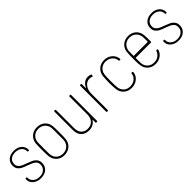

<svg xmlns="http://www.w3.org/2000/svg" viewBox="224 -1511 2522 2522"><g transform="rotate(-45 1484.5 -250.5)"><path d="M60 -120V-130Q60 -140 70 -140H79Q89 -140 89 -130V-121Q89 -80 123.5 -51Q158 -22 213 -22Q267 -22 300 -51.5Q333 -81 333 -127Q333 -160 316 -180.5Q299 -201 275 -212.5Q251 -224 204 -241Q157 -257 128.5 -271.5Q100 -286 81 -311.5Q62 -337 62 -377Q62 -435 103 -470Q144 -505 211 -505Q278 -505 319 -469.5Q360 -434 360 -378V-375Q360 -365 350 -365H342Q332 -365 332 -375V-378Q332 -421 298.5 -449.5Q265 -478 210 -478Q156 -478 124 -450.5Q92 -423 92 -378Q92 -348 107.5 -328Q123 -308 147.5 -295.5Q172 -283 213 -269Q264 -250 292.5 -236.5Q321 -223 342 -196.5Q363 -170 363 -128Q363 -69 322 -32.5Q281 4 213 4Q145 4 102.5 -31.5Q60 -67 60 -120Z M486 -130Q482 -156 482 -213V-251Q482 -336 485 -371Q493 -433 536 -471Q579 -509 644 -509Q710 -509 753.5 -470.5Q797 -432 803 -371Q807 -335 807 -251Q807 -165 803 -130Q796 -69 752.5 -30.5Q709 8 644 8Q579 8 536.5 -30Q494 -68 486 -130ZM775 -138Q776 -153 776 -189V-250V-313Q776 -349 775 -363Q770 -416 734 -448.5Q698 -481 644 -481Q590 -481 554.5 -448.5Q519 -416 514 -363Q512 -334 512 -250Q512 -167 514 -138Q519 -85 554.5 -52.5Q590 -20 644 -20Q698 -20 734 -52.5Q770 -85 775 -138Z M1243 -501H1253Q1263 -501 1263 -491V-10Q1263 0 1253 0H1243Q1233 0 1233 -10V-58Q1233 -61 1231 -61.5Q1229 -62 1228 -59Q1209 -27 1176.5 -10Q1144 7 1102 7Q1034 7 993.5 -33.5Q953 -74 953 -148V-491Q953 -501 963 -501H973Q983 -501 983 -491V-154Q983 -91 1016 -56Q1049 -21 1105 -21Q1164 -21 1198.5 -58.5Q1233 -96 1233 -160V-491Q1233 -501 1243 -501Z M1638 -494Q1642 -493 1643.5 -489Q1645 -485 1643 -481L1639 -469Q1636 -459 1626 -464Q1608 -472 1583 -472Q1531 -471 1497 -426.5Q1463 -382 1463 -317V-10Q1463 0 1453 0H1443Q1433 0 1433 -10V-491Q1433 -501 1443 -501H1453Q1463 -501 1463 -491V-420Q1463 -417 1464.5 -417Q1466 -417 1468 -419Q1486 -460 1516.5 -482.5Q1547 -505 1588 -505Q1618 -505 1638 -494Z M1734 -130Q1728 -184 1728 -251Q1728 -301 1734 -371Q1742 -433 1785 -471Q1828 -509 1892 -509Q1955 -509 1999 -473.5Q2043 -438 2051 -387Q2051 -384 2052 -383Q2052 -379 2054 -371Q2054 -361 2044 -361H2035Q2024 -361 2024 -369Q2024 -376 2023 -378Q2018 -421 1981.5 -451Q1945 -481 1892 -481Q1838 -481 1803 -448.5Q1768 -416 1763 -363Q1759 -324 1759 -251Q1759 -176 1763 -137Q1768 -85 1803 -52.5Q1838 -20 1892 -20Q1946 -20 1982.5 -50.5Q2019 -81 2023 -123V-127Q2024 -136 2034 -136H2044Q2049 -136 2051.5 -133Q2054 -130 2053 -125Q2052 -123 2052 -118Q2051 -117 2051 -114Q2045 -63 2000.5 -27.5Q1956 8 1892 8Q1828 8 1785 -30Q1742 -68 1734 -130Z M2464 -108Q2467 -117 2476 -115L2485 -114Q2489 -113 2491.5 -110Q2494 -107 2493 -102Q2479 -52 2437 -22Q2395 8 2337 8Q2274 8 2231.5 -29.5Q2189 -67 2181 -127Q2176 -162 2176 -217V-251Q2176 -336 2180 -370Q2186 -431 2229 -470Q2272 -509 2337 -509Q2405 -509 2448 -469.5Q2491 -430 2497 -366Q2500 -335 2500 -246Q2500 -236 2490 -236H2210Q2206 -236 2206 -232Q2206 -162 2207 -138Q2212 -85 2247.5 -52.5Q2283 -20 2338 -20Q2384 -20 2417.5 -44Q2451 -68 2464 -108ZM2207 -364Q2206 -339 2206 -276Q2206 -272 2210 -272H2466Q2470 -272 2470 -276Q2470 -339 2468 -364Q2462 -416 2426.5 -449Q2391 -482 2338 -482Q2283 -482 2248 -449.5Q2213 -417 2207 -364Z M2617 -120V-130Q2617 -140 2627 -140H2636Q2646 -140 2646 -130V-121Q2646 -80 2680.5 -51Q2715 -22 2770 -22Q2824 -22 2857 -51.5Q2890 -81 2890 -127Q2890 -160 2873 -180.5Q2856 -201 2832 -212.5Q2808 -224 2761 -241Q2714 -257 2685.5 -271.5Q2657 -286 2638 -311.5Q2619 -337 2619 -377Q2619 -435 2660 -470Q2701 -505 2768 -505Q2835 -505 2876 -469.5Q2917 -434 2917 -378V-375Q2917 -365 2907 -365H2899Q2889 -365 2889 -375V-378Q2889 -421 2855.5 -449.5Q2822 -478 2767 -478Q2713 -478 2681 -450.5Q2649 -423 2649 -378Q2649 -348 2664.5 -328Q2680 -308 2704.5 -295.5Q2729 -283 2770 -269Q2821 -250 2849.5 -236.5Q2878 -223 2899 -196.5Q2920 -170 2920 -128Q2920 -69 2879 -32.5Q2838 4 2770 4Q2702 4 2659.5 -31.5Q2617 -67 2617 -120Z"/></g></svg>

Font: Barlow Semi Condensed Thin
Style: Regular
Weight: 250
Width: 4
Designer: Jeremy Tribby
Foundry: Tribby Type
Version: Version 1.408